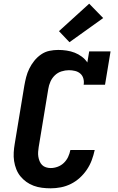

<svg xmlns="http://www.w3.org/2000/svg" viewBox="-20 -1014 640 1042"><path d="M255 8Q231 8 207.5 5Q184 2 162.5 -6Q141 -14 123 -27Q105 -40 91 -57Q77 -74 68.5 -95.5Q60 -117 56.5 -140Q53 -163 54.5 -187Q56 -211 60 -234L112 -549Q116 -572 122 -595.5Q128 -619 139 -641.5Q150 -664 166 -684Q182 -704 203 -718.5Q224 -733 248 -738Q272 -743 296 -743Q319 -743 342 -739.5Q365 -736 385.5 -728Q406 -720 424 -706.5Q442 -693 454 -675L464 -735H580L550 -554H434Q437 -571 432.5 -587.5Q428 -604 416 -614.5Q404 -625 387.5 -629Q371 -633 354 -633Q334 -633 313.5 -626.5Q293 -620 277.5 -605Q262 -590 253.5 -570.5Q245 -551 242 -531L190 -216Q188 -203 187 -190Q186 -177 188 -164Q190 -151 195 -139Q200 -127 208.5 -118.5Q217 -110 229.5 -106Q242 -102 255 -102Q274 -102 293 -109Q312 -116 326.5 -130Q341 -144 349.5 -162Q358 -180 362 -200H494Q488 -172 478 -145Q468 -118 451.5 -93.5Q435 -69 413 -49Q391 -29 365 -16Q339 -3 311 2.5Q283 8 255 8ZM357 -785 300 -845 464 -994 540 -916Z"/></svg>

Font: Iosevka Curly Slab XBdExObl
Style: Regular
Weight: 800
Width: 7
Italic angle: -9°
Monospace: yes
Designer: Belleve Invis
Foundry: Belleve Invis
Version: Version 11.1.0; ttfautohint (v1.8.3)